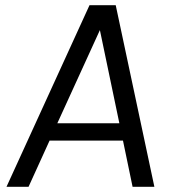

<svg xmlns="http://www.w3.org/2000/svg" viewBox="-20 -720 690 740"><path d="M5 0 325 -700H426L575 0H491L454 -178H171L90 0ZM365 -604 201 -245H440Z"/></svg>

Font: Kulim Park
Style: Italic
Weight: 400
Italic angle: -8°
Designer: Noponies / Dale Sattler
Foundry: Noponies
Version: Version 1.000; ttfautohint (v1.8.3)